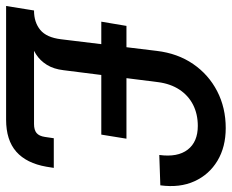

<svg xmlns="http://www.w3.org/2000/svg" viewBox="-90 -692 778 645"><g transform="rotate(90 299.5 -369.0)"><path d="M8.3 -69.3 12.2 -93.8Q51.3 -93.8 76.9 -114.7Q102.5 -135.7 108.4 -184.6L147.5 -506.3Q155.8 -576.2 191.4 -628.2Q227.1 -680.2 282.7 -709Q338.4 -737.8 406.7 -737.8Q470.2 -737.8 516.6 -710Q563 -682.1 585.4 -632.8Q607.9 -583.5 599.1 -518.1L497.1 -514.6Q505.4 -576.2 479.2 -610.1Q453.1 -644 399.4 -644Q359.9 -644 328.6 -628.2Q297.4 -612.3 277.6 -582.3Q257.8 -552.2 252.4 -510.3L212.4 -193.4Q208.5 -159.7 194.3 -137Q180.2 -114.3 159.2 -100.8Q138.2 -87.4 112.8 -80.6Q87.4 -73.7 60.8 -71.5Q34.2 -69.3 8.3 -69.3ZM-3.4 0 11.7 -93.8H393.1Q413.1 -93.8 423.3 -102.3Q433.6 -110.8 436.5 -130.4L440.9 -160.2H540.5L536.6 -135.7Q524.9 -68.4 486.1 -34.2Q447.3 0 378.4 0ZM49.3 -319.8 63.5 -404.3H442.4L428.7 -319.8Z"/></g></svg>

Font: Inter 28pt Medium
Style: Italic
Weight: 500
Italic angle: -9.3988°
Designer: Rasmus Andersson
Foundry: rsms
Version: Version 4.001;git-66647c0bb